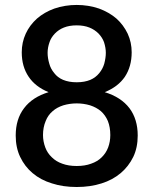

<svg xmlns="http://www.w3.org/2000/svg" viewBox="-20 -748 620 776"><path d="M348.1 -86.4Q374 -95.2 391.1 -112.3Q408.2 -128.9 417 -151.9Q425.8 -175.3 425.8 -202.1Q425.8 -233.9 416 -258.8Q405.8 -282.7 387.7 -298.8Q369.6 -314 344.2 -322.3Q317.9 -330.1 290 -330.1Q262.2 -330.1 235.8 -322.3Q210 -314 192.9 -298.8Q173.8 -282.7 164.6 -258.8Q153.8 -233.4 153.8 -202.1Q153.8 -176.8 163.1 -151.9Q171.4 -129.4 189.5 -112.3Q206.5 -95.2 231.9 -86.4Q256.8 -77.1 290 -77.1Q323.2 -77.1 348.1 -86.4ZM290 -645.5Q260.3 -645.5 238.3 -636.7Q217.3 -628.4 201.7 -612.3Q186 -595.7 180.2 -577.6Q172.4 -555.7 172.4 -534.7Q172.4 -513.7 179.2 -490.7Q184.6 -470.2 199.2 -452.6Q212.9 -434.6 234.9 -425.3Q258.3 -415.5 290 -415.5Q321.8 -415.5 345.2 -425.3Q366.7 -434.6 381.3 -452.6Q395.5 -470.2 401.4 -490.7Q407.7 -514.6 407.7 -534.7Q407.7 -554.7 400.4 -577.6Q393.6 -596.2 378.4 -612.3Q362.3 -628.4 341.3 -636.7Q319.3 -645.5 290 -645.5ZM403.3 -375.5Q469.2 -355.5 503.4 -310.5Q536.6 -266.1 536.6 -200.2Q536.6 -151.4 518.6 -113.8Q500 -75.7 467.8 -48.3Q434.6 -20.5 390.6 -6.8Q345.2 7.8 290 7.8Q234.4 7.8 189.9 -6.8Q144.5 -20.5 111.8 -48.3Q80.1 -74.7 61.5 -113.8Q43.5 -151.4 43.5 -200.2Q43.5 -266.6 77.1 -310.5Q110.8 -355.5 176.3 -375.5Q122.6 -397.5 95.7 -438Q67.9 -479 67.9 -536.6Q67.9 -576.7 84 -611.8Q99.6 -646 129.4 -672.9Q159.2 -698.7 199.7 -713.4Q242.7 -728 290 -728Q337.4 -728 380.4 -713.4Q421.4 -698.2 450.7 -672.9Q479 -647.5 496.1 -611.8Q512.2 -576.7 512.2 -536.6Q512.2 -479.5 484.9 -438Q457.5 -397.5 403.3 -375.5Z"/></svg>

Font: Lato-SemiBold
Style: Regular
Weight: 500
Designer: Lukasz Dziedzic with Adam Twardoch and Botio Nikoltchev
Foundry: tyPoland Lukasz Dziedzic
Version: ""